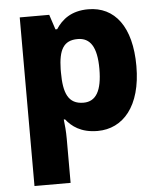

<svg xmlns="http://www.w3.org/2000/svg" viewBox="-55 -607 748 895"><g transform="rotate(-5 318.5 -159.5)"><path d="M391 -559C311 -559 267 -522 239 -479H231L208 -549H70V240H239V34C239 -2 236 -32 233 -57H239C265 -24 307 10 386 10C505 10 592 -88 592 -276C592 -460 515 -559 391 -559ZM330 -425C389 -425 419 -380 419 -278C419 -175 390 -127 332 -127C260 -127 239 -180 239 -277V-292C241 -381 263 -425 330 -425Z"/></g></svg>

Font: Noto Sans Thai Looped ExtraBold
Style: Regular
Weight: 800
Designer: Cadson Demak Team
Foundry: Cadson Demak Co., Ltd.
Version: Version 1.001